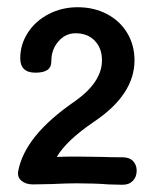

<svg xmlns="http://www.w3.org/2000/svg" viewBox="-20 -877 428 531"><path d="M358 -405Q358 -388 347.5 -377Q337 -366 319 -366L280 -367Q244 -370 191 -370Q166 -370 124 -368L71 -367Q52 -367 40 -376.5Q28 -386 30 -402Q39 -452 78 -500.5Q117 -549 190 -599Q262 -651 262 -710Q262 -744 242 -764.5Q222 -785 189 -785Q161 -785 141.5 -762.5Q122 -740 122 -708Q122 -691 111 -683.5Q100 -676 78 -676Q36 -676 36 -716Q36 -754 57 -786.5Q78 -819 114.5 -838Q151 -857 195 -857Q240 -857 276 -838Q312 -819 332 -785.5Q352 -752 352 -710Q352 -616 241 -541Q164 -489 137 -443Q156 -444 191 -444L264 -443Q285 -442 319 -442Q338 -442 348 -431.5Q358 -421 358 -405Z"/></svg>

Font: Mali Medium
Style: Regular
Weight: 500
Version: Version 1.000; ttfautohint (v1.6)